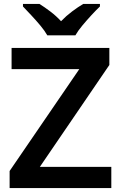

<svg xmlns="http://www.w3.org/2000/svg" viewBox="-20 -958 616 978"><path d="M547 0H29V-87L384 -606H39V-714H537V-627L183 -108H547ZM221 -778Q208 -801 185.5 -828Q163 -855 139 -880.5Q115 -906 97 -925V-938H181Q208 -921 237 -899Q266 -877 291 -850Q317 -877 347 -899.5Q377 -922 404 -938H489V-925Q470 -907 446 -881Q422 -855 399.5 -828Q377 -801 364 -778Z"/></svg>

Font: Noto Sans Ethiopic SemiBold
Style: Regular
Weight: 600
Designer: Monotype Design Team
Foundry: Monotype Imaging Inc.
Version: Version 2.102; ttfautohint (v1.8.4.7-5d5b)